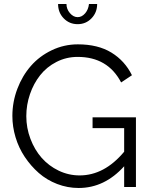

<svg xmlns="http://www.w3.org/2000/svg" viewBox="-20 -937 756 962"><path d="M369.1 -815.9Q327.6 -815.9 299.3 -845Q271 -874 271 -917H313Q313 -891.6 330.3 -871.3Q347.7 -851.1 369.1 -851.1Q390.1 -851.1 406.5 -870.1Q422.9 -889.2 425.8 -917H466.8Q466.8 -874.5 438.5 -845.2Q410.2 -815.9 369.1 -815.9ZM443.8 -349.1H661.1V0H602.1V-104Q503.9 4.9 374 4.9Q318.4 4.9 266.4 -15.1Q214.4 -35.2 174.3 -70.3Q134.3 -105.5 104 -150.9Q73.7 -196.3 57.9 -249.3Q42 -302.2 42 -356Q42 -426.3 66.9 -491.9Q91.8 -557.6 134.8 -606.7Q177.7 -655.8 239.3 -685.3Q300.8 -714.8 370.1 -714.8Q470.7 -714.8 538.1 -673.6Q605.5 -632.3 641.1 -560.1L586.9 -523.9Q520 -651.9 369.1 -651.9Q312 -651.9 262.9 -626.7Q213.9 -601.6 181.2 -560.1Q148.4 -518.6 130.1 -465.1Q111.8 -411.6 111.8 -355Q111.8 -295.9 132.6 -241.2Q153.3 -186.5 188.7 -146.2Q224.1 -106 273.9 -82Q323.7 -58.1 378.9 -58.1Q502.9 -58.1 602.1 -176.8V-294.9H443.8Z"/></svg>

Font: Rawline
Style: Regular
Weight: 400
Designer: Matt McInerney, Pablo Impallari, Rodrigo Fuenzalida
Foundry: Matt McInerney, Pablo Impallari, Rodrigo Fuenzalida
Version: Version 4.020;PS 004.020;hotconv 1.0.88;makeotf.lib2.5.64775